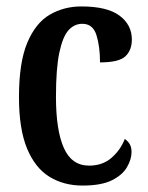

<svg xmlns="http://www.w3.org/2000/svg" viewBox="-20 -567 460 597"><path d="M237 10Q178 10 133.5 -17.5Q89 -45 64 -105.5Q39 -166 39 -265Q39 -373 65 -434.5Q91 -496 135 -521.5Q179 -547 233 -547Q313 -547 351.5 -518.5Q390 -490 390 -444Q390 -411 370 -392Q350 -373 291 -373Q291 -422 280 -457.5Q269 -493 236 -493Q211 -493 193 -473Q175 -453 164.5 -403.5Q154 -354 154 -266Q154 -162 178.5 -107Q203 -52 257 -52Q299 -52 327 -76.5Q355 -101 368 -135Q378 -128 383.5 -118.5Q389 -109 389 -94Q389 -72 375 -47.5Q361 -23 328 -6.5Q295 10 237 10Z"/></svg>

Font: Noto Serif Khmer ExtraCondensed SemiBold
Style: Regular
Weight: 600
Width: 2
Designer: Danh Hong and the Monotype Design Team
Foundry: Monotype Imaging Inc.
Version: Version 2.004; ttfautohint (v1.8.4.7-5d5b)